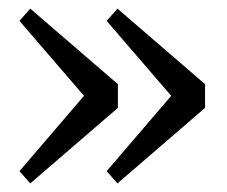

<svg xmlns="http://www.w3.org/2000/svg" viewBox="-20 -474 523 443"><path d="M252 -279.8V-225.1L49.8 -50.8L24.9 -79.1L173.8 -252.9L24.9 -425.8L49.8 -454.1ZM453.1 -279.8V-225.1L251 -50.8L226.1 -79.1L375 -252.9L226.1 -425.8L251 -454.1Z"/></svg>

Font: SourceSerifPro-Regular
Style: Regular
Weight: 400
Designer: Frank Grießhammer
Foundry: Adobe Systems Incorporated
Version: Version 1.014;PS Version 1.0;hotconv 1.0.73;makeotf.lib2.5.5